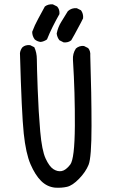

<svg xmlns="http://www.w3.org/2000/svg" viewBox="-20 -862 540 888"><path d="M234.4 5.9Q197.3 2 169.9 -25.4Q142.6 -52.7 121.1 -102.5Q99.6 -152.3 89.8 -244.6Q80.1 -336.9 72.3 -616.2Q74.2 -631.8 84 -643.6Q97.7 -655.3 119.1 -653.3L138.7 -643.6Q150.4 -618.2 150.4 -587.9Q150.4 -557.6 154.3 -450.2Q158.2 -342.8 166 -254.4Q173.8 -166 190.9 -128.9Q208 -91.8 227.1 -79.6Q246.1 -67.4 265.1 -70.8Q284.2 -74.2 304.7 -100.6Q325.2 -127 326.2 -279.8Q327.1 -432.6 317.4 -585Q315.4 -614.3 331.1 -637.7Q346.7 -651.4 368.2 -649.4L387.7 -639.6Q399.4 -626 397.5 -604.5Q403.3 -426.8 403.3 -279.8Q403.3 -132.8 389.6 -99.6Q376 -66.4 345.7 -35.2Q315.4 -3.9 290 2Q264.6 7.8 234.4 5.9ZM274.4 -666 254.9 -675.8Q244.1 -689.5 242.2 -707Q248 -736.3 263.2 -760.7Q278.3 -785.2 293.9 -810.5Q311.5 -826.2 335 -824.2L354.5 -814.5Q366.2 -798.8 364.3 -777.3L354.5 -757.8Q319.3 -691.4 309.6 -675.8Q295.9 -664.1 274.4 -666ZM168 -668Q152.3 -669.9 140.6 -679.7Q128.9 -695.3 128.9 -714.8Q140.6 -746.1 156.2 -774.4Q171.9 -802.7 187.5 -832Q203.1 -843.8 224.6 -841.8L244.1 -832Q256.8 -818.4 254.9 -796.9Q238.3 -767.6 223.6 -738.3Q209 -709 197.3 -679.7Q183.6 -669.9 168 -668Z"/></svg>

Font: JasonHandwriting4
Style: Regular
Weight: 400
Version: Version 1.01.21